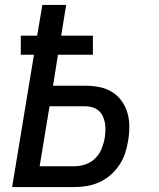

<svg xmlns="http://www.w3.org/2000/svg" viewBox="-20 -755 640 775"><path d="M29 0 117 -534H64V-611H130L151 -735H247L227 -611H355V-534H214L194 -409H325Q354 -409 381.5 -403.5Q409 -398 432 -384Q455 -370 471 -347.5Q487 -325 494.5 -299Q502 -273 502 -244Q502 -215 497 -186Q493 -161 485 -136.5Q477 -112 462 -89.5Q447 -67 426.5 -49Q406 -31 382 -20Q358 -9 332.5 -4.5Q307 0 282 0ZM140 -84H282Q304 -84 326.5 -92Q349 -100 365.5 -117Q382 -134 390.5 -155.5Q399 -177 403 -199Q405 -214 405.5 -229Q406 -244 403.5 -258.5Q401 -273 395 -286Q389 -299 378.5 -308Q368 -317 354 -321.5Q340 -326 325 -326H180Z"/></svg>

Font: Iosevka SS04 Md Ex Obl
Style: Regular
Weight: 500
Width: 7
Italic angle: -9°
Monospace: yes
Designer: Belleve Invis
Foundry: Belleve Invis
Version: Version 19.0.0; ttfautohint (v1.8.4)